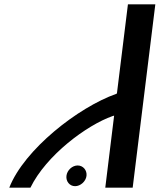

<svg xmlns="http://www.w3.org/2000/svg" viewBox="-20 -880 740 890"><path d="M509 -344 468 -10H595L700 -860H573L522 -447L519 -445C343 -383 92 -187 23 -10H121C194 -160 382 -300 502 -342ZM340 -113C315 -113 291 -91 288 -65C285 -39 303 -17 328 -17C353 -17 378 -39 381 -65C384 -91 365 -113 340 -113Z"/></svg>

Font: Ny Stormning
Style: FinKur
Weight: 300
Designer: Robert Jablonski, Mew Too
Foundry: Cannot Into Space Fonts
Version: Version 0.90